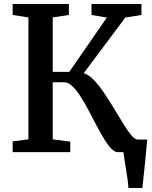

<svg xmlns="http://www.w3.org/2000/svg" viewBox="-20 -763 760 963"><path d="M624.5 180Q623 161 619.8 136.8Q616.5 112.5 612.2 87.2Q608 62 604.5 39Q601 16 599 0L556 -63H718.5Q717 -45 714.5 -20.2Q712 4.5 709.5 32Q707 59.5 704 86.8Q701 114 698.5 138.2Q696 162.5 694 180ZM43.5 0V-54L122.5 -64V-675.5L43.5 -688V-743H325.5V-688L244.5 -675.5V-402.5H327.5L516 -675L439 -688V-743H689.5V-688L608.5 -675L400 -396Q421 -389 439.8 -372.2Q458.5 -355.5 476.2 -332.8Q494 -310 510.5 -284Q534 -249 556.2 -211.8Q578.5 -174.5 598.2 -142.5Q618 -110.5 634.8 -89.2Q651.5 -68 664.5 -64.5L704.5 -53.5V0H570Q554.5 0 537 -18.5Q519.5 -37 501 -67.8Q482.5 -98.5 463.2 -135.5Q444 -172.5 424.5 -209Q405 -246.5 384.2 -278.8Q363.5 -311 342.8 -330.8Q322 -350.5 302 -350.5H244.5V-64L332.5 -52.5V0Z"/></svg>

Font: Merriweather 20pt SemiBold
Style: Regular
Weight: 600
Version: Version 2.100